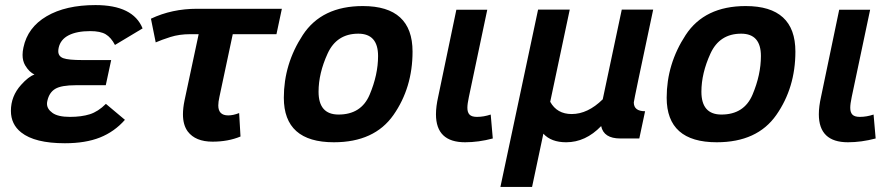

<svg xmlns="http://www.w3.org/2000/svg" viewBox="-20 -551 3565 764"><path d="M238.3 19Q118.7 19 64.5 -23.9Q23.4 -56.2 23.4 -109.9Q23.4 -168.5 64 -213.4Q92.8 -245.6 117.2 -254.9Q96.7 -263.2 80.1 -291Q69.8 -308.6 69.8 -332.5Q69.8 -346.2 73.2 -361.8Q89.8 -441.9 165.5 -486.3Q241.2 -530.8 359.9 -530.8Q509.8 -530.8 547.4 -438L437.5 -372.1Q421.9 -401.9 400.6 -414.6Q379.4 -427.2 338.9 -427.2Q285.6 -427.2 253.2 -410.6Q220.7 -394 213.4 -360.8Q211.9 -353.5 211.9 -347.2Q211.9 -326.7 232.2 -319.3Q252.4 -312 308.6 -312H422.4L400.9 -211.9H281.7Q224.1 -211.9 200 -197.5Q175.8 -183.1 168.5 -149.9Q167 -144 167 -138.2Q167 -117.2 189 -101.6Q210.9 -85.9 258.3 -85.9Q304.2 -85.9 337.4 -96.4Q370.6 -106.9 401.4 -137.7L477.1 -74.2Q435.5 -26.9 377.9 -3.9Q320.3 19 238.3 19Z M825.7 12.7Q757.8 12.7 727.1 -27.8Q708 -53.7 708 -96.2Q708 -121.1 714.4 -151.9L770.5 -415H737.3Q693.4 -415 658.2 -403.8Q623 -392.6 599.6 -382.3L580.6 -476.6Q663.6 -516.1 764.6 -516.1H1101.6L1080.1 -415H906.2L853 -165Q848.6 -145 848.6 -131.3Q848.6 -91.8 888.2 -91.8Q907.7 -91.8 931.6 -101.1L937 -7.8Q887.7 12.7 825.7 12.7Z M1308.6 15.1Q1109.4 15.1 1109.4 -162.1Q1109.4 -296.4 1184.8 -411.6Q1260.3 -526.9 1423.8 -526.9Q1621.6 -526.9 1621.6 -345.7Q1621.6 -202.1 1545.7 -93.5Q1469.7 15.1 1308.6 15.1ZM1327.1 -95.2Q1417.5 -95.2 1450.9 -174.3Q1484.4 -253.4 1484.4 -328.1Q1484.4 -417 1405.8 -417Q1319.8 -417 1283.7 -338.1Q1247.6 -259.3 1247.6 -186Q1247.6 -95.2 1327.1 -95.2Z M1830.6 15.1Q1714.8 15.1 1714.8 -96.2Q1714.8 -127 1723.6 -166L1795.9 -512.2H1918.9L1845.7 -165Q1839.8 -137.7 1839.8 -122.1Q1839.8 -103.5 1848.6 -94.7Q1857.4 -85.9 1877.9 -85.9Q1904.8 -85.9 1932.6 -95.2L1940.9 0Q1884.3 15.1 1830.6 15.1Z M2097.2 192.9H1971.2L2121.1 -512.7H2247.1L2169.4 -146Q2196.3 -97.2 2254.9 -97.2Q2318.8 -97.2 2378.4 -155.8L2454.1 -512.7H2579.1Q2502 -150.4 2502 -143.6Q2502 -108.4 2546.9 -108.4L2523.9 0H2448.2Q2382.3 0 2372.1 -49.3Q2310.1 15.1 2232.9 15.1Q2173.3 15.1 2142.1 -19Z M2832 15.1Q2632.8 15.1 2632.8 -162.1Q2632.8 -296.4 2708.3 -411.6Q2783.7 -526.9 2947.3 -526.9Q3145 -526.9 3145 -345.7Q3145 -202.1 3069.1 -93.5Q2993.2 15.1 2832 15.1ZM2850.6 -95.2Q2940.9 -95.2 2974.4 -174.3Q3007.8 -253.4 3007.8 -328.1Q3007.8 -417 2929.2 -417Q2843.3 -417 2807.1 -338.1Q2771 -259.3 2771 -186Q2771 -95.2 2850.6 -95.2Z M3354 15.1Q3238.3 15.1 3238.3 -96.2Q3238.3 -127 3247.1 -166L3319.3 -512.2H3442.4L3369.1 -165Q3363.3 -137.7 3363.3 -122.1Q3363.3 -103.5 3372.1 -94.7Q3380.9 -85.9 3401.4 -85.9Q3428.2 -85.9 3456.1 -95.2L3464.4 0Q3407.7 15.1 3354 15.1Z"/></svg>

Font: Cadman
Style: Bold Italic
Weight: 700
Italic angle: -12°
Designer: Paul James MIller
Foundry: High-Logic / Made with FontCreator
Version: Version 2.114;March 28, 2021;FontCreator 13.0.0.2683 64-bit